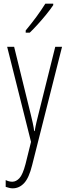

<svg xmlns="http://www.w3.org/2000/svg" viewBox="-20 -784 367 1046"><path d="M19 -529H57L148 -159Q155 -130 158.5 -114Q162 -98 163.5 -88.5Q165 -79 166 -70H169Q174 -99 179 -119.5Q184 -140 189 -160L281 -529H318L155 116Q138 185 111.5 213.5Q85 242 49 242Q39 242 30 239.5Q21 237 11 234V197Q29 206 47 206Q68 206 86 186.5Q104 167 119 110L149 -11ZM270 -756Q254 -732 231.5 -704.5Q209 -677 185 -650.5Q161 -624 142 -606H120V-618Q153 -658 178 -692Q203 -726 227 -764H270Z"/></svg>

Font: Noto Sans Gurmukhi ExtraCondensed ExtraLight
Style: Regular
Weight: 200
Width: 2
Designer: Jelle Bosma - Monotype Design Team
Foundry: Monotype Imaging Inc.
Version: Version 2.004; ttfautohint (v1.8.4.7-5d5b)